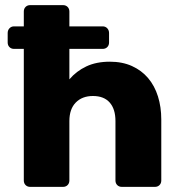

<svg xmlns="http://www.w3.org/2000/svg" viewBox="-20 -730 724 750"><path d="M98 0Q87 0 80 -7Q73 -14 73 -25V-539H35Q24 -539 17 -546Q10 -553 10 -564V-601Q10 -612 17 -619.5Q24 -627 35 -627H73V-685Q73 -696 80 -703Q87 -710 98 -710H226Q237 -710 244 -703Q251 -696 251 -685V-627H381Q392 -627 399 -619.5Q406 -612 406 -601V-564Q406 -553 399 -546Q392 -539 381 -539H251V-420Q278 -452 317 -470.5Q356 -489 409 -489Q458 -489 495.5 -472Q533 -455 558.5 -425Q584 -395 597 -353.5Q610 -312 610 -263V-25Q610 -14 603 -7Q596 0 585 0H456Q445 0 438 -7Q431 -14 431 -25V-257Q431 -304 408.5 -329.5Q386 -355 343 -355Q301 -355 276 -329.5Q251 -304 251 -257V-25Q251 -14 244 -7Q237 0 226 0Z"/></svg>

Font: Fz Rubik
Style: Bold
Weight: 700
Designer: Hubert and Fischer
Foundry: Hubert and Fischer
Version: Vit hóa bi FontZin.com